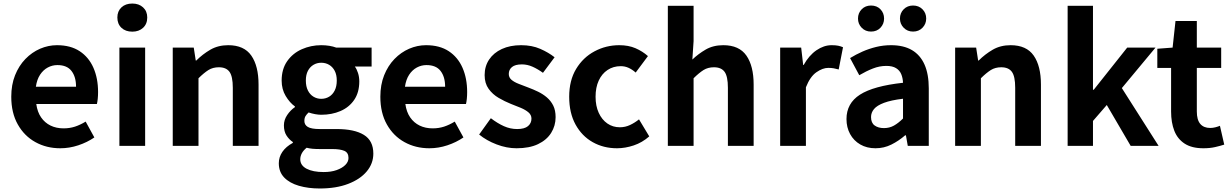

<svg xmlns="http://www.w3.org/2000/svg" viewBox="-20 -831 7014 1094"><path d="M323.4 13.8Q244.9 13.8 181.7 -21.2Q118.5 -56.1 81.4 -121.9Q44.2 -187.7 44.2 -279.9Q44.2 -348.1 65.8 -402.2Q87.4 -456.3 124.6 -494.8Q161.8 -533.2 208.5 -553.4Q255.3 -573.5 304.7 -573.5Q382.1 -573.5 434 -539.3Q485.9 -505.1 512.4 -444.7Q538.8 -384.4 538.8 -306.4Q538.8 -285.9 536.9 -267.6Q534.9 -249.4 532.1 -238.4H186.7Q192.9 -192.8 214.2 -162.1Q235.4 -131.4 268.1 -115.5Q300.8 -99.6 342.6 -99.6Q376.6 -99.6 407 -109.4Q437.3 -119.3 468.1 -138.2L517.6 -47.9Q476.7 -19.8 426 -3Q375.4 13.8 323.4 13.8ZM184.4 -336.9H413.3Q413.3 -393.2 387.4 -426.7Q361.6 -460.2 307.1 -460.2Q278 -460.2 252.2 -446.4Q226.4 -432.6 208.4 -405.4Q190.4 -378.2 184.4 -336.9Z M660.3 0V-559.8H807V0ZM733.9 -650.6Q695.2 -650.6 672 -672.6Q648.7 -694.5 648.7 -731.4Q648.7 -767.1 672 -789Q695.2 -810.8 733.9 -810.8Q771.5 -810.8 795.2 -789Q819 -767.1 819 -731.4Q819 -694.5 795.2 -672.6Q771.5 -650.6 733.9 -650.6Z M964.3 0V-559.8H1084L1095.4 -485.9H1098.2Q1134.5 -522.2 1178.7 -547.9Q1222.9 -573.5 1280.2 -573.5Q1370.6 -573.5 1411.9 -514.3Q1453.2 -455 1453.2 -349.1V0H1306.5V-330.9Q1306.5 -396 1287.5 -421.9Q1268.5 -447.7 1227.1 -447.7Q1192.9 -447.7 1167.6 -431.9Q1142.3 -416 1111 -385.1V0Z M1801.8 243Q1736.3 243 1683.2 227.6Q1630 212.2 1599.3 180.4Q1568.6 148.5 1568.6 99.1Q1568.6 64.1 1588.9 34.3Q1609.3 4.4 1648.6 -16.9V-21.7Q1627.1 -36 1612.4 -59Q1597.7 -81.9 1597.7 -116.6Q1597.7 -147.9 1616.3 -175.5Q1634.8 -203.1 1660.4 -220.6V-224.6Q1630.7 -245.8 1607.8 -284.1Q1584.8 -322.4 1584.8 -371.9Q1584.8 -437.6 1616.6 -482.8Q1648.4 -527.9 1700.1 -550.7Q1751.7 -573.5 1810.3 -573.5Q1834.8 -573.5 1856.6 -569.9Q1878.4 -566.3 1895.7 -559.8H2097.4V-451.9H2001.8Q2012.7 -437.5 2019.9 -415.1Q2027.2 -392.8 2027.2 -367.3Q2027.2 -304.3 1998.1 -261.8Q1969 -219.3 1919.8 -198.2Q1870.6 -177.1 1810.3 -177.1Q1794.5 -177.1 1775.9 -180.5Q1757.2 -183.9 1738.4 -190.2Q1727.5 -180.1 1720.9 -169.6Q1714.3 -159.1 1714.3 -141.4Q1714.3 -120 1733.7 -107.9Q1753.2 -95.7 1802.5 -95.7H1898.4Q1999.4 -95.7 2053.3 -62.5Q2107.2 -29.4 2107.2 44.1Q2107.2 100.6 2069.8 145.5Q2032.4 190.4 1963.8 216.7Q1895.3 243 1801.8 243ZM1810.3 -267.9Q1835.2 -267.9 1855.3 -280Q1875.3 -292 1887.1 -315.3Q1898.9 -338.6 1898.9 -371.9Q1898.9 -404.9 1887.2 -427.3Q1875.5 -449.7 1855.5 -461.6Q1835.5 -473.5 1810.3 -473.5Q1786.1 -473.5 1766.1 -461.6Q1746.1 -449.7 1734.4 -427.4Q1722.7 -405.1 1722.7 -371.9Q1722.7 -338.6 1734.5 -315.3Q1746.3 -292 1766.3 -280Q1786.3 -267.9 1810.3 -267.9ZM1824.1 149.3Q1866.8 149.3 1898.2 138.1Q1929.7 126.8 1947.7 108.8Q1965.7 90.7 1965.7 69.2Q1965.7 38.6 1941.7 28.4Q1917.8 18.3 1873 18.3H1804.5Q1779.2 18.3 1761.1 16.7Q1743 15.1 1727.2 10.8Q1708.5 25.9 1699.7 42.6Q1690.9 59.3 1690.9 76.6Q1690.9 111.4 1726.9 130.4Q1763 149.3 1824.1 149.3Z M2426.4 13.8Q2347.9 13.8 2284.7 -21.2Q2221.5 -56.1 2184.4 -121.9Q2147.2 -187.7 2147.2 -279.9Q2147.2 -348.1 2168.8 -402.2Q2190.4 -456.3 2227.6 -494.8Q2264.8 -533.2 2311.5 -553.4Q2358.3 -573.5 2407.7 -573.5Q2485.1 -573.5 2537 -539.3Q2588.9 -505.1 2615.4 -444.7Q2641.8 -384.4 2641.8 -306.4Q2641.8 -285.9 2639.9 -267.6Q2637.9 -249.4 2635.1 -238.4H2289.7Q2295.9 -192.8 2317.2 -162.1Q2338.4 -131.4 2371.1 -115.5Q2403.8 -99.6 2445.6 -99.6Q2479.6 -99.6 2510 -109.4Q2540.3 -119.3 2571.1 -138.2L2620.6 -47.9Q2579.7 -19.8 2529 -3Q2478.4 13.8 2426.4 13.8ZM2287.4 -336.9H2516.3Q2516.3 -393.2 2490.4 -426.7Q2464.6 -460.2 2410.1 -460.2Q2381 -460.2 2355.2 -446.4Q2329.4 -432.6 2311.4 -405.4Q2293.4 -378.2 2287.4 -336.9Z M2923.1 13.8Q2867.3 13.8 2809.7 -8.1Q2752.1 -30 2710.1 -64.5L2776.8 -157.4Q2814.4 -128.6 2850.9 -112.2Q2887.4 -95.7 2926.7 -95.7Q2968.5 -95.7 2988.4 -112.3Q3008.2 -128.9 3008.2 -155.2Q3008.2 -176.1 2991.3 -190.6Q2974.5 -205 2947.5 -216.5Q2920.5 -228 2891 -239Q2855.7 -253.2 2821.2 -273.3Q2786.7 -293.4 2764.1 -324.9Q2741.4 -356.4 2741.4 -403Q2741.4 -453.3 2767 -491.7Q2792.7 -530.1 2839.4 -551.8Q2886.2 -573.5 2949.5 -573.5Q3010.6 -573.5 3058.2 -552.7Q3105.8 -531.8 3140 -504.7L3073.8 -416.1Q3043.9 -437.7 3014.3 -450.9Q2984.6 -464.1 2953.8 -464.1Q2915.3 -464.1 2897.2 -449Q2879 -433.9 2879 -409.7Q2879 -389.6 2894.2 -376.5Q2909.4 -363.4 2935.1 -353.4Q2960.9 -343.4 2990.3 -332.2Q3018.4 -321.8 3045.9 -308.5Q3073.4 -295.2 3096.1 -275.9Q3118.7 -256.5 3132.3 -229.5Q3145.8 -202.4 3145.8 -163.4Q3145.8 -114.3 3120.4 -73.8Q3094.9 -33.2 3045.6 -9.7Q2996.3 13.8 2923.1 13.8Z M3495.8 13.8Q3418.7 13.8 3357 -21.1Q3295.3 -55.9 3259.2 -121.7Q3223.2 -187.5 3223.2 -279.9Q3223.2 -372.8 3262.8 -438.4Q3302.4 -503.9 3367.8 -538.7Q3433.1 -573.5 3508.5 -573.5Q3561 -573.5 3601.1 -556.2Q3641.2 -538.8 3671.9 -511.4L3602.1 -417.6Q3581.6 -435.6 3560.9 -444.8Q3540.2 -454 3517.1 -454Q3474.4 -454 3441.9 -432.3Q3409.3 -410.7 3391.4 -371.7Q3373.5 -332.7 3373.5 -279.9Q3373.5 -227.4 3391.5 -188.2Q3409.5 -148.9 3440.7 -127.3Q3471.9 -105.8 3511.7 -105.8Q3542.4 -105.8 3570 -118.8Q3597.7 -131.9 3621 -150.9L3679.4 -53.9Q3639.4 -18.6 3590.8 -2.4Q3542.2 13.8 3495.8 13.8Z M3785.3 0V-797.9H3932V-596.7L3925 -491.7Q3958.4 -523.8 4001.1 -548.7Q4043.9 -573.5 4101.2 -573.5Q4191.6 -573.5 4232.9 -514.3Q4274.2 -455 4274.2 -349.1V0H4127.5V-330.9Q4127.5 -396 4108.5 -421.9Q4089.5 -447.7 4048.1 -447.7Q4013.9 -447.7 3988.6 -431.9Q3963.3 -416 3932 -385.1V0Z M4425.3 0V-559.8H4545L4556.4 -460.8H4559.2Q4589.9 -515.8 4632.2 -544.7Q4674.5 -573.5 4718.3 -573.5Q4741.7 -573.5 4756.4 -570.4Q4771.2 -567.2 4783.4 -561.8L4758.8 -435.2Q4743.4 -439.4 4730.5 -441.8Q4717.6 -444.2 4699.3 -444.2Q4667.4 -444.2 4631.7 -419.3Q4596 -394.4 4572 -333.6V0Z M4968.4 13.8Q4918.9 13.8 4881.6 -7.9Q4844.4 -29.5 4823.8 -67.2Q4803.2 -105 4803.2 -152.6Q4803.2 -242.2 4879.9 -291.6Q4956.7 -341 5125.3 -359.4Q5124.2 -386.8 5115.1 -408.6Q5106 -430.4 5085.4 -442.9Q5064.8 -455.5 5030.1 -455.5Q4991.3 -455.5 4953.3 -440.5Q4915.3 -425.6 4876 -402.4L4823.7 -500.1Q4857.1 -520.7 4894.2 -537.1Q4931.3 -553.4 4972.3 -563.5Q5013.3 -573.5 5057.1 -573.5Q5128.4 -573.5 5176 -545.7Q5223.6 -517.8 5247.9 -463Q5272.1 -408.3 5272.1 -327V0H5152.4L5141.9 -59.9H5137.4Q5101.3 -28.4 5059 -7.3Q5016.8 13.8 4968.4 13.8ZM5016.7 -101.1Q5048.1 -101.1 5073.6 -115.4Q5099.1 -129.7 5125.3 -155.8V-268.4Q5057.4 -260.3 5017.2 -245.2Q4977 -230.1 4960.1 -209.7Q4943.1 -189.3 4943.1 -163.8Q4943.1 -130.8 4963.7 -116Q4984.3 -101.1 5016.7 -101.1ZM4943 -651.1Q4910.8 -651.1 4889.8 -672.9Q4868.8 -694.7 4868.8 -725.3Q4868.8 -756.7 4889.8 -778.1Q4910.8 -799.5 4943 -799.5Q4976.2 -799.5 4996.8 -778.1Q5017.4 -756.7 5017.4 -725.3Q5017.4 -694.7 4996.8 -672.9Q4976.2 -651.1 4943 -651.1ZM5182.4 -651.1Q5150.2 -651.1 5129.1 -672.9Q5107.9 -694.7 5107.9 -725.3Q5107.9 -756.7 5129.1 -778.1Q5150.2 -799.5 5182.4 -799.5Q5215.3 -799.5 5236.3 -778.1Q5257.4 -756.7 5257.4 -725.3Q5257.4 -694.7 5236.3 -672.9Q5215.3 -651.1 5182.4 -651.1Z M5422.3 0V-559.8H5542L5553.4 -485.9H5556.2Q5592.5 -522.2 5636.7 -547.9Q5680.9 -573.5 5738.2 -573.5Q5828.6 -573.5 5869.9 -514.3Q5911.2 -455 5911.2 -349.1V0H5764.5V-330.9Q5764.5 -396 5745.5 -421.9Q5726.5 -447.7 5685.1 -447.7Q5650.9 -447.7 5625.6 -431.9Q5600.3 -416 5569 -385.1V0Z M6063.3 0V-797.9H6207.7V-319.6H6212L6402.7 -559.8H6564L6372.2 -329.1L6581.5 0H6422.4L6286.4 -232.7L6207.7 -141.9V0Z M6836.9 13.8Q6770.7 13.8 6730.1 -12.6Q6689.4 -39 6671.1 -86Q6652.8 -133 6652.8 -195.4V-444.1H6574.3V-553.2L6661.4 -559.8L6677.9 -711.4H6799.4V-559.8H6938.2V-444.1H6799.4V-195.8Q6799.4 -148 6819.1 -124.9Q6838.8 -101.9 6875.8 -101.9Q6890 -101.9 6905.1 -105.7Q6920.2 -109.6 6931.1 -114.2L6955.6 -7Q6933.3 0.2 6903.8 7Q6874.3 13.8 6836.9 13.8Z"/></svg>

Font: Noto Sans TC
Style: Regular
Weight: 100
Designer: Ryoko NISHIZUKA 西塚涼子 (kana, bopomofo & ideographs); Paul D. Hunt (Latin, Greek & Cyrillic); Sandoll Communications 산돌커뮤니
Foundry: Adobe
Version: Version 2.004;hotconv 1.0.118;makeotfexe 2.5.65603